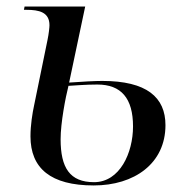

<svg xmlns="http://www.w3.org/2000/svg" viewBox="-20 -556 568 586"><path d="M266 10C390 10 485 -57 485 -174C485 -259 428 -309 292 -309C271 -309 232 -307 191 -304L240 -536H55L53 -526H61C99 -526 131 -519 131 -479C131 -473 129 -453 125 -434L84 -234C79 -211 73 -174 73 -140C73 -42 135 10 266 10ZM267 0C193 0 165 -44 165 -131C165 -181 180 -259 189 -294C208 -295 242 -298 277 -298C350 -298 386 -256 386 -170C386 -90 346 0 267 0Z"/></svg>

Font: Noto Serif Display
Style: Italic
Weight: 400
Italic angle: -12°
Designer: Monotype Design Team
Foundry: Monotype Imaging Inc.
Version: Version 2.009